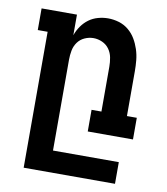

<svg xmlns="http://www.w3.org/2000/svg" viewBox="-83 -598 766 882"><g transform="rotate(10 300.0 -156.5)"><path d="M87 215V-419H41V-520H206V-424Q214 -447 228 -467Q242 -487 261 -501Q280 -515 303.5 -521.5Q327 -528 350 -528Q376 -528 401 -520.5Q426 -513 446 -496.5Q466 -480 479 -458Q492 -436 500 -411.5Q508 -387 510.5 -361.5Q513 -336 513 -310V-101H559V0H348V-101H394V-310Q394 -331 390 -352.5Q386 -374 373.5 -391.5Q361 -409 341 -418Q321 -427 300 -427Q279 -427 259 -418Q239 -409 226.5 -391.5Q214 -374 210 -352.5Q206 -331 206 -310V114H513V215Z"/></g></svg>

Font: Iosevka HT Extended
Style: Bold
Weight: 700
Width: 7
Monospace: yes
Designer: Belleve Invis
Foundry: Belleve Invis
Version: Version 32.3.0; ttfautohint (v1.8.4)